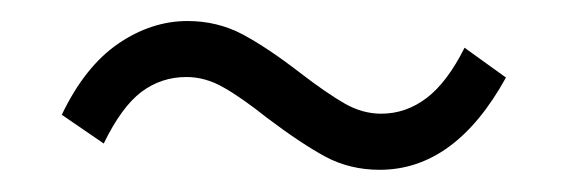

<svg xmlns="http://www.w3.org/2000/svg" viewBox="-20 -419 530 179"><path d="M154.8 -399.4Q182.6 -399.4 206.1 -387Q229.5 -374.5 259.8 -351.1Q284.7 -332 301.3 -322.5Q317.9 -313 335.4 -313Q358.4 -313 377.7 -327.6Q397 -342.3 413.1 -374.5L451.7 -346.7Q404.3 -260.7 334 -260.7Q306.2 -260.7 283.4 -272.9Q260.7 -285.2 229 -309.1Q205.1 -328.1 188.2 -337.6Q171.4 -347.2 153.8 -347.2Q130.4 -347.2 111.8 -333.3Q93.3 -319.3 76.7 -285.2L37.6 -312Q59.1 -356.9 90.1 -378.2Q121.1 -399.4 154.8 -399.4Z"/></svg>

Font: Varta
Style: Light
Weight: 300
Designer: Joana Correia, Viktoriya Grabowska, Eben Sorkin
Foundry: Sorkin Type
Version: Version 1.002; ttfautohint (v1.3) -l 8 -r 24 -G 200 -x 12 -H